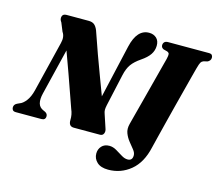

<svg xmlns="http://www.w3.org/2000/svg" viewBox="-151 -887 1424 1255"><g transform="rotate(15 560.5 -260.0)"><path d="M140 -164Q130 -123.5 137 -96.2Q144 -69 173.5 -57L184.5 -52Q201.5 -43 201.5 -26.5Q201.5 0 174 0H1Q-14 0 -20.2 -7Q-26.5 -14 -26.5 -25.5Q-26.5 -45 -6.5 -55L8.5 -62Q31 -69.5 52 -96.8Q73 -124 84.5 -170L168.5 -513Q180 -557.5 159.5 -586.5L136 -644Q122 -662 127 -681Q132 -700 156.5 -700H306Q330.5 -700 344.5 -688.8Q358.5 -677.5 368.5 -653Q396 -572 421 -503.5Q446 -435 469.5 -372.2Q493 -309.5 517 -245.5L599 -604.5Q627.5 -727 709 -727Q739.5 -727 759 -708.8Q778.5 -690.5 778 -657Q777.5 -624.5 759.5 -597.8Q741.5 -571 701.5 -544Q662 -517 641.8 -489Q621.5 -461 611 -413.5L563 -197Q559 -178.5 559 -165.8Q559 -153 565 -137.5L594 -50Q601.5 -31 594.8 -15.5Q588 0 570 0H393Q357.5 0 358.5 -42Q360 -80.5 345 -114Q332.5 -149.5 312.5 -206.2Q292.5 -263 267.8 -332.8Q243 -402.5 216 -475.5ZM1067 -582Q1063.5 -569.5 1053 -529.2Q1042.5 -489 1027.8 -432Q1013 -375 996.5 -311Q980 -247 964.8 -186.2Q949.5 -125.5 937.8 -78.2Q926 -31 920.5 -8Q896.5 99.5 831 153.2Q765.5 207 680 207Q630 207 604.2 183Q578.5 159 578.5 124.5Q578.5 95 597.2 74.5Q616 54 649 54Q673.5 54 697 67.8Q720.5 81.5 742.8 95.5Q765 109.5 785.5 109.5Q818.5 109.5 818.5 73.5Q818.5 55.5 803.2 36.5Q788 17.5 769.8 -5Q751.5 -27.5 740.8 -55.2Q730 -83 739.5 -119Q744.5 -139 754.8 -177.8Q765 -216.5 777.8 -265.2Q790.5 -314 804 -365.5Q817.5 -417 829.5 -463.2Q841.5 -509.5 850.5 -543.8Q859.5 -578 863 -591.5Q869 -617 867.2 -626Q865.5 -635 852.5 -640L827.5 -646.5Q811 -654.5 811 -670.5Q811 -683.5 819 -691.8Q827 -700 843 -700H1119Q1135.5 -700 1141 -692.8Q1146.5 -685.5 1146.5 -675Q1146.5 -664 1140.2 -656.5Q1134 -649 1126 -645L1099 -638.5Q1087.5 -634 1081.8 -624.5Q1076 -615 1067 -582Z"/></g></svg>

Font: Fraunces 144pt S050 Black
Style: Italic
Weight: 900
Italic angle: -16°
Version: Version 1.000; ttfautohint (v1.8.3)